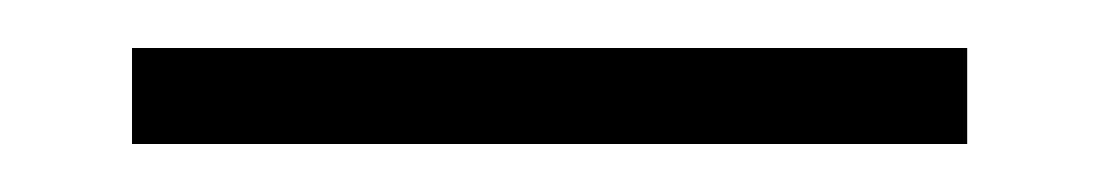

<svg xmlns="http://www.w3.org/2000/svg" viewBox="-20 -355 458 80"><path d="M35 -335H383V-295H35Z"/></svg>

Font: Redaction
Style: Regular
Weight: 400
Designer: Jeremy Mickel / Forest Young
Foundry: MCKL
Version: Version 2.001; Redaction